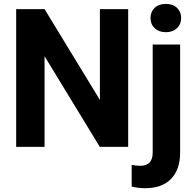

<svg xmlns="http://www.w3.org/2000/svg" viewBox="-20 -758 1006 991"><path d="M63.5 0ZM641.6 0H495.1L210 -467.8V0H63.5V-710.9H210L495.6 -242.2V-710.9H641.6ZM909.7 -528.3V28.8Q909.7 116.2 863.3 164.8Q816.9 213.4 729.5 213.4Q692.9 213.4 659.7 205.1V93.3Q685.1 97.7 704.1 97.7Q768.1 97.7 768.1 29.8V-528.3ZM756.8 -665Q756.8 -696.8 778.1 -717.3Q799.3 -737.8 835.9 -737.8Q872.6 -737.8 893.8 -717.3Q915 -696.8 915 -665Q915 -632.8 893.3 -612.3Q871.6 -591.8 835.9 -591.8Q800.3 -591.8 778.6 -612.3Q756.8 -632.8 756.8 -665Z"/></svg>

Font: Roboto
Style: Bold
Weight: 700
Designer: Google
Version: Version 2.134; 2016; ttfautohint (v1.6)